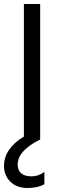

<svg xmlns="http://www.w3.org/2000/svg" viewBox="-36 -694 303 956"><path d="M185 223Q153 242 100.5 242Q48 242 16 211Q-16 180 -16 132Q-16 46 83 -14V-674H164V-1L165 0Q52 56 52 125Q52 154 69.5 169Q87 184 121.5 184Q156 184 185 162Z"/></svg>

Font: Hind Jalandhar
Style: Regular
Weight: 400
Designer: Namrata Goyal
Foundry: Indian Type Foundry
Version: Version 0.702;PS 1.0;hotconv 1.0.81;makeotf.lib2.5.63406